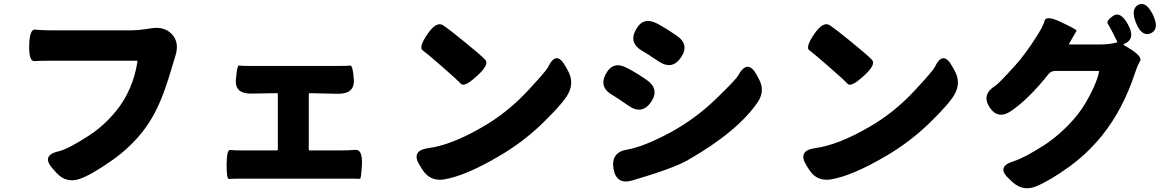

<svg xmlns="http://www.w3.org/2000/svg" viewBox="-20 -891 6040 993"><path d="M390 35Q321 57 272 3L255 -16Q189 -88 285 -109Q329 -119 431 -184Q516 -237 582 -319Q667 -424 691 -572Q692 -577 687 -577H252Q187 -577 158 -575Q129 -573 131 -657Q133 -742 162.5 -738Q192 -734 252 -734H655Q693 -734 731 -740L764 -745Q832 -755 870 -713Q908 -671 888 -605Q852 -482 827 -413Q785 -300 728 -224Q659 -131 557 -60Q450 15 390 35Z M1152 -41Q1153 -118 1170.5 -115.5Q1188 -113 1229 -113H1412Q1417 -113 1417 -118V-404Q1417 -409 1412 -409L1281 -407Q1194 -405 1200 -479Q1206 -554 1216 -552Q1226 -550 1278 -550H1734Q1777 -550 1791 -552Q1805 -554 1810 -480Q1815 -405 1728 -406L1582 -409Q1577 -409 1577 -404V-118Q1577 -113 1582 -113H1741Q1781 -113 1818 -116Q1855 -119 1852 -42Q1848 35 1841.5 34Q1835 33 1781 33H1229Q1176 33 1164 34.5Q1152 36 1152 -41Z M2276 37Q2204 48 2165 -13L2153 -32Q2101 -112 2196 -125Q2315 -141 2475 -234Q2605 -309 2708 -420Q2804 -523 2814 -543Q2857 -634 2904 -549L2918 -524Q2951 -463 2917 -403Q2891 -356 2789 -256.5Q2687 -157 2562 -84Q2387 19 2276 37ZM2443 -495Q2381 -438 2363 -458Q2345 -478 2266.5 -546.5Q2188 -615 2166 -630.5Q2144 -646 2191 -715Q2238 -783 2272 -760Q2306 -737 2382 -675Q2467 -606 2489.5 -582Q2512 -558 2450 -501Z M3251 42Q3168 67 3153 -18Q3139 -103 3222 -117Q3310 -132 3451 -208Q3579 -279 3682.5 -379Q3786 -479 3798 -501Q3846 -588 3893 -505L3904 -484Q3939 -422 3899 -363Q3795 -210 3534 -61Q3459 -19 3251 42ZM3347 -363Q3300 -296 3231 -344Q3163 -391 3150 -398Q3076 -438 3113 -508Q3150 -579 3224 -539Q3269 -516 3324 -478Q3393 -430 3347 -363ZM3502 -594Q3457 -527 3387 -573Q3322 -617 3303 -627Q3230 -668 3269 -738Q3307 -808 3381 -768Q3427 -743 3478 -708Q3548 -661 3502 -594Z M4276 37Q4204 48 4165 -13L4153 -32Q4101 -112 4196 -125Q4315 -141 4475 -234Q4605 -309 4708 -420Q4804 -523 4814 -543Q4857 -634 4904 -549L4918 -524Q4951 -463 4917 -403Q4891 -356 4789 -256.5Q4687 -157 4562 -84Q4387 19 4276 37ZM4443 -495Q4381 -438 4363 -458Q4345 -478 4266.5 -546.5Q4188 -615 4166 -630.5Q4144 -646 4191 -715Q4238 -783 4272 -760Q4306 -737 4382 -675Q4467 -606 4489.5 -582Q4512 -558 4450 -501Z M5338 73Q5272 100 5218 52L5202 37Q5128 -28 5222 -57Q5277 -74 5380 -140Q5460 -192 5533 -274Q5578 -324 5618 -401Q5655 -473 5664 -519Q5665 -524 5660 -524H5437Q5416 -524 5403 -508Q5302 -381 5211 -318Q5142 -270 5098 -336Q5055 -402 5127 -447Q5145 -458 5230 -552Q5283 -611 5339 -699Q5374 -753 5382.5 -783.5Q5391 -814 5471 -775Q5552 -737 5548 -731.5Q5544 -726 5509 -665Q5507 -661 5512 -661H5668Q5719 -661 5755 -671Q5760 -672 5758 -676Q5721 -751 5710 -767Q5699 -783 5737 -809Q5776 -835 5815 -762Q5855 -689 5793 -663Q5788 -661 5792 -658L5819 -642Q5890 -598 5876.5 -575.5Q5863 -553 5851 -516Q5788 -324 5678 -188Q5603 -96 5509 -28Q5409 44 5338 73ZM5932 -719Q5886 -699 5856 -771Q5826 -844 5867 -866Q5907 -887 5943 -814Q5978 -740 5932 -719Z"/></svg>

Font: Resource Han Rounded TW Heavy
Style: Regular
Weight: 900
Designer: Cyano Hao (round all glyphs); Ryoko NISHIZUKA 西塚涼子 (kana, bopomofo & ideographs); Paul D. Hunt (Latin, Greek & Cyrillic)
Foundry: Cyano Hao
Version: 0.990